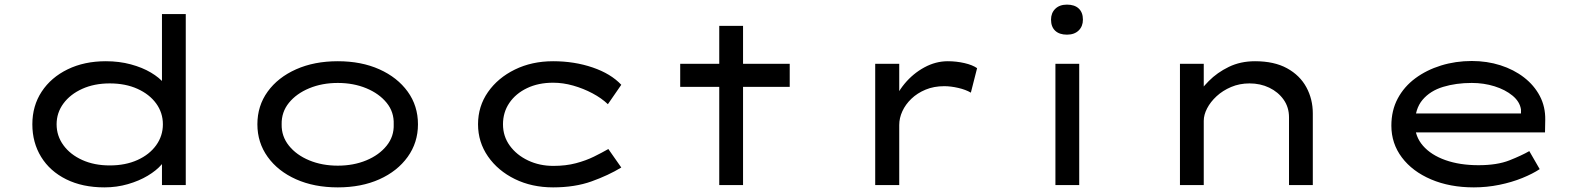

<svg xmlns="http://www.w3.org/2000/svg" viewBox="-20 -801 6853 831"><path d="M432 10Q337 10 266.5 -25Q196 -60 158 -122Q120 -184 120 -263Q120 -343 160.5 -404.5Q201 -466 273 -501Q345 -536 438 -536Q496 -536 546 -522.5Q596 -509 633 -487Q670 -465 690.5 -440Q711 -415 711 -391L681 -389V-740H784V0H681V-145L701 -137Q701 -114 679 -88.5Q657 -63 619.5 -40.5Q582 -18 533.5 -4Q485 10 432 10ZM455 -85Q523 -85 575 -108.5Q627 -132 656 -172.5Q685 -213 685 -263Q685 -313 656 -353Q627 -393 575 -416.5Q523 -440 455 -440Q388 -440 336 -416.5Q284 -393 254.5 -353Q225 -313 225 -263Q225 -213 254.5 -172.5Q284 -132 336 -108.5Q388 -85 455 -85Z M1442 10Q1340 10 1261.5 -25Q1183 -60 1138.5 -122Q1094 -184 1094 -263Q1094 -343 1138.5 -404.5Q1183 -466 1261.5 -501Q1340 -536 1442 -536Q1544 -536 1622 -501Q1700 -466 1744.5 -404.5Q1789 -343 1789 -263Q1789 -184 1744.5 -122Q1700 -60 1622 -25Q1544 10 1442 10ZM1442 -84Q1510 -84 1565.5 -107Q1621 -130 1653.5 -170.5Q1686 -211 1684 -263Q1686 -316 1653.5 -356Q1621 -396 1565.5 -419Q1510 -442 1442 -442Q1374 -442 1318.5 -419Q1263 -396 1230.5 -356Q1198 -316 1199 -263Q1198 -211 1230.5 -170.5Q1263 -130 1318.5 -107Q1374 -84 1442 -84Z M2374 10Q2282 10 2208.5 -26Q2135 -62 2092 -124Q2049 -186 2049 -263Q2049 -341 2092 -402.5Q2135 -464 2208.5 -500Q2282 -536 2374 -536Q2466 -536 2545 -509Q2624 -482 2669 -434L2611 -350Q2584 -376 2544.5 -397Q2505 -418 2461 -430.5Q2417 -443 2374 -443Q2310 -443 2261 -419.5Q2212 -396 2184.5 -355.5Q2157 -315 2157 -263Q2157 -211 2186.5 -170.5Q2216 -130 2265.5 -106.5Q2315 -83 2375 -83Q2429 -83 2472.5 -94.5Q2516 -106 2550.5 -123Q2585 -140 2613 -156L2669 -76Q2613 -42 2540.5 -16Q2468 10 2374 10Z M3093 0V-689H3196V0ZM2924 -425V-525H3398V-425Z M3768 0V-525H3872V-334L3842 -340Q3858 -394 3895 -438.5Q3932 -483 3981 -509.5Q4030 -536 4082 -536Q4119 -536 4154 -528Q4189 -520 4209 -506L4182 -400Q4160 -413 4127.5 -420.5Q4095 -428 4067 -428Q4022 -428 3986 -413Q3950 -398 3924.5 -373.5Q3899 -349 3885.5 -319.5Q3872 -290 3872 -260V0Z M4548 0V-525H4651V0ZM4598 -651Q4565 -651 4547 -668Q4529 -685 4529 -716Q4529 -745 4547.5 -763Q4566 -781 4598 -781Q4631 -781 4649 -764Q4667 -747 4667 -716Q4667 -687 4648.5 -669Q4630 -651 4598 -651Z M5087 0V-525H5190V-377L5152 -375Q5175 -413 5211.5 -450Q5248 -487 5298.5 -511.5Q5349 -536 5412 -536Q5495 -536 5550.5 -505.5Q5606 -475 5634 -423.5Q5662 -372 5662 -310V0H5559V-293Q5559 -337 5535.5 -370Q5512 -403 5473.5 -421.5Q5435 -440 5388 -440Q5345 -440 5308.5 -424.5Q5272 -409 5245.5 -384.5Q5219 -360 5204.5 -332Q5190 -304 5190 -278V0H5139Q5113 0 5100 0Q5087 0 5087 0Z M6359 10Q6255 10 6174 -24.5Q6093 -59 6047.5 -119.5Q6002 -180 6002 -257Q6002 -323 6029.5 -374.5Q6057 -426 6105.5 -462Q6154 -498 6217 -517.5Q6280 -537 6350 -537Q6416 -537 6474 -518.5Q6532 -500 6576 -466Q6620 -432 6644.5 -385.5Q6669 -339 6668 -282L6667 -228H6098L6075 -310H6578L6563 -303V-327Q6558 -361 6526.5 -387Q6495 -413 6448.5 -427.5Q6402 -442 6350 -442Q6282 -442 6226 -425Q6170 -408 6137 -369Q6104 -330 6104 -264Q6104 -210 6139 -170Q6174 -130 6236 -108Q6298 -86 6379 -86Q6460 -86 6513 -107Q6566 -128 6599 -147L6644 -69Q6614 -49 6568.5 -30.5Q6523 -12 6469 -1Q6415 10 6359 10Z"/></svg>

Font: Lexend Zetta
Style: Regular
Weight: 400
Designer: Bonnie Shaver-Troup, Thomas Jockin
Foundry: Lexend
Version: Version 1.007